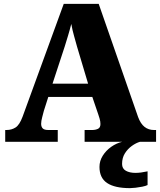

<svg xmlns="http://www.w3.org/2000/svg" viewBox="-20 -734 828 994"><path d="M7 0V-61H14Q40 -61 60.5 -74Q81 -87 97 -130L310 -714H491L695 -128Q708 -93 728.5 -77Q749 -61 777 -61H788V0H418V-61H458Q474 -61 487 -67Q500 -73 500 -92Q500 -106 495.5 -120.5Q491 -135 489 -141L458 -232H230L207 -160Q204 -148 198.5 -127.5Q193 -107 193 -93Q193 -78 201 -69.5Q209 -61 230 -61H279V0ZM252 -301H436L379 -492Q372 -518 363.5 -547.5Q355 -577 349 -610Q341 -578 332 -548.5Q323 -519 315 -493ZM653 240Q574 240 534.5 213.5Q495 187 495 130Q495 99 512 72Q529 45 556 26Q583 7 613 0H705Q684 6 662.5 21.5Q641 37 626.5 60Q612 83 612 115Q612 139 631.5 150Q651 161 681 161Q695 161 710.5 159Q726 157 744 153V224Q734 229 716.5 232.5Q699 236 681.5 238Q664 240 653 240Z"/></svg>

Font: Noto Serif Hentaigana Black
Style: Regular
Weight: 900
Designer: Kazuhiro Yamada
Foundry: nipponia
Version: Version 1.000; ttfautohint (v1.8.4.7-5d5b)